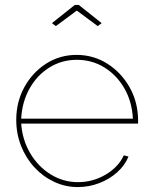

<svg xmlns="http://www.w3.org/2000/svg" viewBox="-20 -750 616 780"><path d="M296 10Q245 10 199.5 -11.5Q154 -33 119.5 -70.5Q85 -108 65.5 -157.5Q46 -207 46 -263Q46 -336 79 -396Q112 -456 167.5 -491.5Q223 -527 291 -527Q360 -527 416.5 -491Q473 -455 507 -394.5Q541 -334 541 -259Q541 -256 541 -253.5Q541 -251 541 -248H66Q71 -181 103 -127Q135 -73 186 -41.5Q237 -10 297 -10Q357 -10 409 -40.5Q461 -71 483 -119L502 -114Q488 -79 456.5 -50.5Q425 -22 383 -6Q341 10 296 10ZM66 -268H520Q516 -338 485 -391.5Q454 -445 404 -476Q354 -507 292 -507Q231 -507 181 -476Q131 -445 100.5 -391Q70 -337 66 -268ZM191 -656 284 -730H300L393 -656L377 -644L292 -707L207 -644Z"/></svg>

Font: Raleway Thin Thin
Style: Regular
Weight: 250
Version: Version 4.026